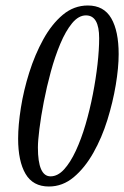

<svg xmlns="http://www.w3.org/2000/svg" viewBox="-20 -671 452 699"><path d="M158 8Q100 8 73 -38Q46 -84 46 -166Q46 -215 56 -278.5Q66 -342 86.5 -407Q107 -472 137.5 -527.5Q168 -583 208.5 -617Q249 -651 300 -651Q358 -651 385 -604.5Q412 -558 412 -474Q412 -425 401.5 -362Q391 -299 371 -234.5Q351 -170 320 -115Q289 -60 248.5 -26Q208 8 158 8ZM164 -29Q190 -29 213 -54Q236 -79 256 -122Q276 -165 291.5 -218Q307 -271 318 -327.5Q329 -384 335 -437Q341 -490 341 -532Q341 -615 293 -615Q266 -615 242.5 -586.5Q219 -558 199.5 -511.5Q180 -465 165 -410Q150 -355 139.5 -300.5Q129 -246 123.5 -202Q118 -158 118 -134Q118 -29 164 -29Z"/></svg>

Font: Junicode Two Beta Condensed
Style: Italic
Weight: 400
Width: 3
Italic angle: -9°
Version: Version 1.053; ttfautohint (v1.8.4)